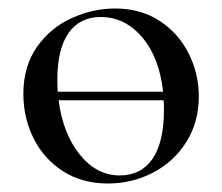

<svg xmlns="http://www.w3.org/2000/svg" viewBox="-20 -419 523 452"><path d="M448 -192Q448 -131 418.5 -84.5Q389 -38 340 -12.5Q291 13 234 13Q174 13 129 -15.5Q84 -44 59.5 -92.5Q35 -141 35 -198Q35 -263 67 -308.5Q99 -354 149 -376.5Q199 -399 251 -399Q311 -399 355.5 -370Q400 -341 424 -293.5Q448 -246 448 -192ZM115 -231Q115 -212 116 -203H364Q355 -284 314.5 -331.5Q274 -379 217 -379Q168 -379 141.5 -341.5Q115 -304 115 -231ZM366 -162Q366 -176 365 -183H118Q128 -105 167.5 -55.5Q207 -6 262 -6Q312 -6 339 -45Q366 -84 366 -162Z"/></svg>

Font: Cormorant Infant Medium
Style: Regular
Weight: 500
Designer: Christian Thalmann (Catharsis Fonts)
Version: Version 3.000